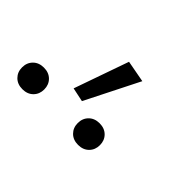

<svg xmlns="http://www.w3.org/2000/svg" viewBox="-431 -955 490 490"><g transform="rotate(45 -185.5 -710.0)"><path d="M-240 -683 -188 -831 -129 -820 -202 -675ZM-371 -628Q-371 -645 -360 -656Q-349 -667 -331 -667Q-313 -667 -302 -656Q-291 -645 -291 -628Q-291 -611 -302 -600Q-313 -589 -331 -589Q-349 -589 -360 -600Q-371 -611 -371 -628ZM-170 -628Q-170 -645 -159 -656Q-148 -667 -130 -667Q-112 -667 -101 -656Q-90 -645 -90 -628Q-90 -611 -101 -600Q-112 -589 -130 -589Q-148 -589 -159 -600Q-170 -611 -170 -628Z"/></g></svg>

Font: Glekhifnjqigglhiwekvrgaqftz
Style: Regular
Weight: 300
Italic angle: -8°
Designer: Carrois Corporate & Edenspiekermann
Foundry: Carrois Corporate GbR & Edenspiekermann AG
Version: Version 2.001